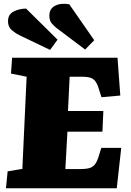

<svg xmlns="http://www.w3.org/2000/svg" viewBox="-20 -1011 702 1031"><path d="M123 -599 39 -616 45 -701H611L626 -498L525 -489L513 -526Q505 -555 494.5 -571Q484 -587 467 -593Q450 -599 420 -599H354L345 -415H535L530 -304H342L331 -103H410Q439 -103 458.5 -108Q478 -113 490 -128.5Q502 -144 511 -175L524 -217H631L607 0H12L21 -91L100 -104ZM283 -861Q274 -868 259.5 -883.5Q245 -899 245 -927Q245 -964 275.5 -980Q306 -996 352 -988L486 -795L437 -745ZM84 -822Q65 -831 44 -848.5Q23 -866 23 -897Q23 -933 52 -948.5Q81 -964 120 -965L289 -798L249 -743Z"/></svg>

Font: Literata Black
Style: Italic
Weight: 900
Italic angle: -2°
Designer: Latin by Veronika Burian and Jose Scaglione. Greek by Irene Vlachou. Cyrillic by Vera Evstafieva
Foundry: TypeTogether
Version: Version 3.002